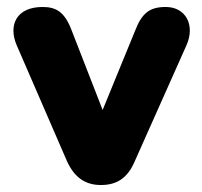

<svg xmlns="http://www.w3.org/2000/svg" viewBox="-20 -521 580 550"><path d="M269 9C316 9 346 -12 366 -59L514 -391C540 -449 512 -501 455 -501C410 -501 387 -485 367 -433L274 -206L186 -432C166 -486 142 -501 102 -501C27 -501 3 -449 28 -391L172 -59C193 -13 224 9 269 9Z"/></svg>

Font: SN Pro Heavy
Style: Regular
Weight: 800
Designer: Tobias Whetton
Foundry: Supernotes
Version: Version 1.001;Glyphs 3.2 (3249)